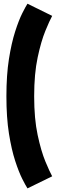

<svg xmlns="http://www.w3.org/2000/svg" viewBox="-20 -784 312 1034"><path d="M128 230.5Q118.5 216 100 179.5Q81.5 143 61.8 82.5Q42 22 28.2 -64.5Q14.5 -151 14.5 -265.5Q14.5 -380 28.2 -466.8Q42 -553.5 61.8 -614.8Q81.5 -676 100 -712.8Q118.5 -749.5 128 -764L261 -698.5Q247.5 -674 224.5 -618.2Q201.5 -562.5 182.8 -474.8Q164 -387 164 -265.5Q164 -144 182.8 -56.8Q201.5 30.5 224.5 85.8Q247.5 141 261 165.5Z"/></svg>

Font: Anybody Condensed ExtraBold
Style: Regular
Weight: 800
Width: 3
Designer: Tyler Finck
Foundry: Etcetera Type Company
Version: Version 1.010; ttfautohint (v1.8.3) -l 8 -r 50 -G 200 -x 14 